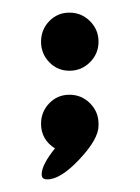

<svg xmlns="http://www.w3.org/2000/svg" viewBox="-20 -452 221 304"><path d="M58 -353.5Q45 -367 45 -386Q45 -405 58 -418.5Q71 -432 90 -432Q109 -432 122.5 -418.5Q136 -405 136 -386Q136 -367 122.5 -353.5Q109 -340 90 -340Q71 -340 58 -353.5ZM136 -256V-253Q136 -232 106 -200Q76 -168 55 -168Q50 -168 48 -170Q46 -172 46 -176Q46 -191 67 -217Q45 -231 45 -256Q45 -275 58 -288.5Q71 -302 90 -302Q109 -302 122.5 -288.5Q136 -275 136 -256Z"/></svg>

Font: Soda Fountain
Style: RegularOblique
Weight: 400
Version: Version 1.0